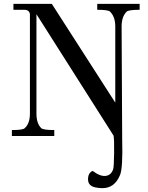

<svg xmlns="http://www.w3.org/2000/svg" viewBox="-20 -709 773 1001"><path d="M708 -689V-658Q650 -658 640 -648Q614 -622 614 -571L617 16Q621 167 606 203Q578 272 514 272Q497 272 477 268Q439 260 439 226Q439 192 463 182Q503 212 531.5 208Q560 204 570 173Q574 161 575 89Q576 17 572 -2L170 -635V-117Q170 -65 195 -41Q205 -31 263 -31V0H42V-31Q98 -31 108 -40Q136 -64 136 -117V-635Q133 -658 106 -658H50V-689H250L581 -174V-571Q581 -622 553 -649Q542 -658 487 -658V-689Z"/></svg>

Font: GFS Didot
Style: Regular
Weight: 400
Designer: Takis Katsoulidis and George D. Matthiopoulos
Foundry: Takis Katsoulidis and George D. Matthiopoulos
Version: Version 1.0